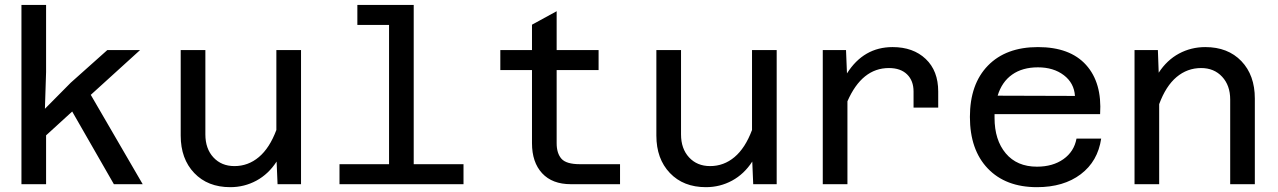

<svg xmlns="http://www.w3.org/2000/svg" viewBox="-20 -755 5239 787"><path d="M67.9 0V-734.9H168.9V-460L164.1 -309.1L270 -416L419.9 -549.8H554.2L352.1 -366.2L564.9 0H446.8L275.9 -297.9L168.9 -200.2V0Z M821.8 -549.8V-204.1Q821.8 -145.5 854.7 -109.9Q887.7 -74.2 940.9 -74.2Q997.1 -74.2 1041 -111.1Q1085 -147.9 1112.8 -222.2V-549.8H1213.9V0H1117.7L1113.8 -92.8Q1080.6 -41.5 1031 -14.6Q981.4 12.2 923.8 12.2Q831.5 12.2 776.1 -45.9Q720.7 -104 720.7 -199.2V-549.8Z M1371.6 0V-82H1574.7V-652.8H1444.8V-734.9H1675.8V-82H1879.9V0Z M2319.8 0Q2243.7 0 2202.1 -44.9Q2160.6 -89.8 2160.6 -168V-467.8H2030.8V-549.8H2160.6V-653.8L2261.7 -709V-549.8H2433.6V-467.8H2261.7V-168Q2261.7 -126.5 2281.5 -104.2Q2301.3 -82 2356.9 -82H2521.5V0Z M2771.5 -549.8V-204.1Q2771.5 -145.5 2804.4 -109.9Q2837.4 -74.2 2890.6 -74.2Q2946.8 -74.2 2990.7 -111.1Q3034.7 -147.9 3062.5 -222.2V-549.8H3163.6V0H3067.4L3063.5 -92.8Q3030.3 -41.5 2980.7 -14.6Q2931.2 12.2 2873.5 12.2Q2781.2 12.2 2725.8 -45.9Q2670.4 -104 2670.4 -199.2V-549.8Z M3352.5 0V-549.8H3447.8L3451.7 -454.1Q3520 -562 3638.7 -562Q3723.1 -562 3774.4 -513.4Q3825.7 -464.8 3825.7 -379.9V-314H3724.6V-379.9Q3724.6 -424.3 3698 -450.2Q3671.4 -476.1 3623.5 -476.1Q3513.2 -476.1 3453.6 -339.8V0Z M4230.5 12.2Q4102.1 12.2 4028.8 -64.5Q3955.6 -141.1 3955.6 -275.9Q3955.6 -410.2 4029.5 -486.1Q4103.5 -562 4234.4 -562Q4365.7 -562 4431.6 -489Q4497.6 -416 4489.3 -287.1H4056.6V-272Q4056.6 -181.2 4102.5 -126.5Q4148.4 -71.8 4230.5 -71.8Q4295.4 -71.8 4339.1 -102.8Q4382.8 -133.8 4392.6 -187H4493.7Q4480 -93.8 4409.9 -40.8Q4339.8 12.2 4230.5 12.2ZM4234.4 -479Q4170.9 -479 4128.7 -449.2Q4086.4 -419.4 4069.3 -362.8L4386.2 -361.8Q4382.8 -414.6 4340.6 -446.8Q4298.3 -479 4234.4 -479Z M4630.4 0V-549.8H4726.1L4729.5 -457Q4763.2 -508.8 4812.7 -535.4Q4862.3 -562 4920.4 -562Q5013.2 -562 5068.4 -504.4Q5123.5 -446.8 5123.5 -351.1V0H5022.5V-347.2Q5022.5 -404.8 4989.5 -440.4Q4956.5 -476.1 4903.3 -476.1Q4846.7 -476.1 4802.7 -439.2Q4758.8 -402.3 4731.4 -328.1V0Z"/></svg>

Font: Azeret Mono
Style: Regular
Weight: 400
Designer: Martin Vácha
Foundry: Displaay
Version: Version 1.002